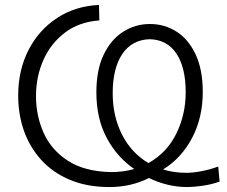

<svg xmlns="http://www.w3.org/2000/svg" viewBox="-20 -746 917 776"><path d="M423 10Q332.5 10 263.5 -18.8Q194.5 -47.5 147.8 -98.5Q101 -149.5 77.2 -216.2Q53.5 -283 53.5 -359.5Q53.5 -462.5 95.2 -543.8Q137 -625 210.5 -673.2Q284 -721.5 380 -726L381.5 -663.5Q299.5 -657.5 242.5 -614.2Q185.5 -571 155.5 -503.8Q125.5 -436.5 125.5 -357.5Q125.5 -277.5 156.8 -208.2Q188 -139 255.2 -95.8Q322.5 -52.5 429.5 -50.5Q479 -50.5 522.5 -63Q452.5 -111 411 -189.2Q369.5 -267.5 369.5 -372.5Q369.5 -464 399.2 -525.5Q429 -587 478.2 -618Q527.5 -649 586 -649Q645.5 -649 693.8 -618Q742 -587 770.8 -525.8Q799.5 -464.5 799.5 -374Q799.5 -270 756.2 -188.2Q713 -106.5 639 -61Q683.5 -47.5 733.5 -47.5Q759 -47.5 793.8 -54Q828.5 -60.5 862 -73L867.5 -12Q835.5 -0.5 798.8 4.8Q762 10 736.5 10Q695 10 656 0.2Q617 -9.5 582 -26.5Q509 10 423 10ZM435.5 -368.5Q435.5 -276.5 473.2 -202Q511 -127.5 580 -87Q654.5 -128.5 692.5 -205.8Q730.5 -283 730.5 -372.5Q730.5 -473.5 693 -529.5Q655.5 -585.5 585.5 -587.5Q513.5 -585.5 474.5 -528Q435.5 -470.5 435.5 -368.5Z"/></svg>

Font: Commissioner Flair Light
Style: Regular
Weight: 300
Designer: Kostas Bartsokas
Foundry: Kostas Bartsokas
Version: Version 1.000; ttfautohint (v1.8.3)